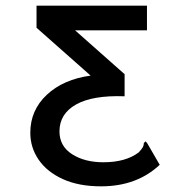

<svg xmlns="http://www.w3.org/2000/svg" viewBox="-20 -480 640 678"><path d="M337 178Q258 178 202 152.5Q146 127 116.5 84Q87 41 87 -11Q87 -91 145.5 -145.5Q204 -200 300 -213L109 -382V-460H499V-373H245L420 -218V-140Q307 -144 248.5 -111Q190 -78 190 -16Q190 36 234.5 64.5Q279 93 345 93Q424 93 470 58Q481 46 484.5 39.5Q488 33 488 25L494 19L500 26L544 102Q463 178 337 178Z"/></svg>

Font: Inconsolata Expanded SemiBold
Style: Regular
Weight: 600
Width: 7
Monospace: yes
Designer: Raph Levien, Cyreal, Brenton Simpson
Foundry: Raph Levien, Cyreal, Google
Version: Version 3.001; ttfautohint (v1.8.2.53-6de2)